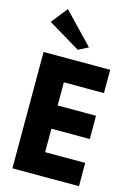

<svg xmlns="http://www.w3.org/2000/svg" viewBox="-164 -1233 918 1315"><g transform="rotate(15 295.5 -576.0)"><path d="M62 0V-825.2H534.2V-660.2H250V-496.1H522V-331.1H250V-165H534.2V0ZM56.2 -1037.1 147 -1151.9 354 -936 284.2 -899.9Z"/></g></svg>

Font: Hussar Preview
Style: Bold
Weight: 700
Foundry: Cannot Into Space Fonts, PlusOne Fonts
Version: Version 2.29RC2 "Millennial"